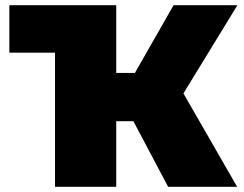

<svg xmlns="http://www.w3.org/2000/svg" viewBox="-20 -720 941 740"><path d="M895 -700 687 -360 894 0H628L494 -253H428V0H192V-517H16V-700H428V-439H500L649 -700Z"/></svg>

Font: Montserrat-Alt1 Black
Style: Regular
Weight: 900
Designer: Differentunic
Foundry: Differentunic
Version: Version 7.222